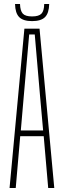

<svg xmlns="http://www.w3.org/2000/svg" viewBox="-20 -944 320 964"><path d="M28 0 102.5 -800H178.5L252.5 0H222L199.5 -260H81.5L59 0ZM84.5 -289H196.5L181 -463L154.5 -771H126.5L99.5 -462.5ZM141 -838Q96.5 -838 76.5 -858Q56.5 -878 55.5 -924H80.5Q81.5 -889.5 94.5 -875.5Q107.5 -861.5 141 -861.5Q175 -861.5 188.2 -875.5Q201.5 -889.5 202 -924H227Q226 -878 206 -858Q186 -838 141 -838Z"/></svg>

Font: Big Shoulders Display Thin ExtraLight
Style: Regular
Weight: 250
Version: Version 2.002